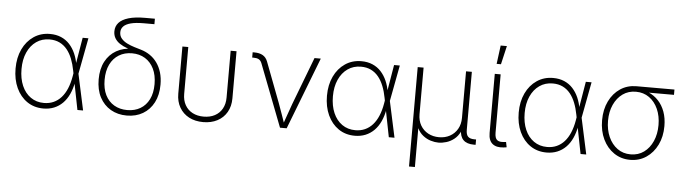

<svg xmlns="http://www.w3.org/2000/svg" viewBox="-54 -990 5083 1430"><g transform="rotate(5 2487.5 -274.5)"><path d="M285.2 11.2Q215.8 11.2 163.6 -24.4Q111.3 -60.1 82.3 -123Q53.2 -186 53.2 -268.1Q53.2 -349.6 83 -412.4Q112.8 -475.1 165.5 -510.7Q218.3 -546.4 286.6 -546.4Q333.5 -546.4 370.4 -530.5Q407.2 -514.6 433.8 -485.6Q460.4 -456.5 477.5 -417.5Q494.6 -378.4 502 -332H516.6L522.9 -271.5L581.5 0H539.1L481.9 -290Q473.1 -336.9 457.5 -376.5Q441.9 -416 418.5 -444.8Q395 -473.6 362.5 -489.5Q330.1 -505.4 287.1 -505.4Q231 -505.4 188.2 -475.6Q145.5 -445.8 121.6 -392.3Q97.7 -338.9 97.7 -268.1Q97.7 -196.8 120.8 -143.3Q144 -89.8 186.5 -60.1Q229 -30.3 285.6 -30.3Q325.2 -30.3 357.4 -44.7Q389.6 -59.1 414.6 -86.9Q439.5 -114.7 456.3 -154.8Q473.1 -194.8 481.9 -246.1L531.2 -539.1H574.2L522.9 -268.1L517.1 -207H503.9Q494.6 -155.3 475.8 -114.7Q457 -74.2 429 -46.1Q400.9 -18.1 364.7 -3.4Q328.6 11.2 285.2 11.2Z M908.2 9.3Q840.3 9.3 787.8 -21.2Q735.4 -51.8 706.1 -107.9Q676.8 -164.1 676.8 -241.7Q676.8 -319.3 706.1 -374.8Q735.4 -430.2 787.8 -460Q840.3 -489.7 908.2 -489.7L944.3 -468.8Q903.8 -478 870.4 -490Q836.9 -502 812.7 -518.1Q788.6 -534.2 775.4 -556.4Q762.2 -578.6 762.2 -607.4Q762.2 -645.5 785.9 -672.1Q809.6 -698.7 858.2 -713.1Q906.7 -727.5 981 -727.5H1054.7V-686.5H974.6Q915.5 -686.5 878.4 -676.8Q841.3 -667 824 -648.7Q806.6 -630.4 806.6 -605Q806.6 -576.7 823.5 -557.4Q840.3 -538.1 866.5 -525.1Q892.6 -512.2 920.9 -503.7Q949.2 -495.1 972.2 -488.3Q1008.8 -477.5 1039.6 -456.5Q1070.3 -435.5 1092.5 -404.5Q1114.7 -373.5 1127 -332.8Q1139.2 -292 1139.2 -242.2Q1139.2 -164.6 1109.9 -108.2Q1080.6 -51.8 1028.6 -21.2Q976.6 9.3 908.2 9.3ZM908.2 -31.7Q963.9 -31.7 1005.9 -56.4Q1047.9 -81.1 1071.3 -127.9Q1094.7 -174.8 1094.7 -241.7Q1094.7 -308.6 1071.3 -356.4Q1047.9 -404.3 1005.9 -430.2Q963.9 -456.1 908.2 -456.1Q852.5 -456.1 810.3 -430.4Q768.1 -404.8 744.6 -356.7Q721.2 -308.6 721.2 -241.7Q721.2 -174.8 744.6 -127.9Q768.1 -81.1 810.3 -56.4Q852.5 -31.7 908.2 -31.7Z M1479.5 8.3Q1418.9 8.3 1373.5 -15.6Q1328.1 -39.6 1302.5 -83.5Q1276.9 -127.4 1276.9 -187V-539.1H1320.8V-188.5Q1320.8 -140.6 1340.6 -105.5Q1360.4 -70.3 1396.2 -51.5Q1432.1 -32.7 1479.5 -32.7Q1526.9 -32.7 1562.5 -51.5Q1598.1 -70.3 1617.9 -105.5Q1637.7 -140.6 1637.7 -188.5V-539.1H1681.6V-187Q1681.6 -127.4 1656.2 -83.5Q1630.9 -39.6 1585.2 -15.6Q1539.6 8.3 1479.5 8.3Z M2053.7 0 1873 -468.3Q1865.2 -486.8 1851.1 -494.6Q1836.9 -502.4 1813.5 -502.4H1801.8V-542H1814.5Q1853 -542 1877.7 -527.8Q1902.3 -513.7 1914.1 -483.4L2028.3 -183.1Q2043.9 -142.6 2057.4 -101.8Q2070.8 -61 2085.4 -21.5H2071.8Q2086.4 -61 2100.1 -101.8Q2113.8 -142.6 2128.9 -183.1L2264.6 -539.1H2311.5L2103.5 0Z M2613.3 11.2Q2543.9 11.2 2491.7 -24.4Q2439.5 -60.1 2410.4 -123Q2381.3 -186 2381.3 -268.1Q2381.3 -349.6 2411.1 -412.4Q2440.9 -475.1 2493.7 -510.7Q2546.4 -546.4 2614.7 -546.4Q2661.6 -546.4 2698.5 -530.5Q2735.4 -514.6 2762 -485.6Q2788.6 -456.5 2805.7 -417.5Q2822.8 -378.4 2830.1 -332H2844.7L2851.1 -271.5L2909.7 0H2867.2L2810.1 -290Q2801.3 -336.9 2785.6 -376.5Q2770 -416 2746.6 -444.8Q2723.1 -473.6 2690.7 -489.5Q2658.2 -505.4 2615.2 -505.4Q2559.1 -505.4 2516.4 -475.6Q2473.6 -445.8 2449.7 -392.3Q2425.8 -338.9 2425.8 -268.1Q2425.8 -196.8 2449 -143.3Q2472.2 -89.8 2514.6 -60.1Q2557.1 -30.3 2613.8 -30.3Q2653.3 -30.3 2685.5 -44.7Q2717.8 -59.1 2742.7 -86.9Q2767.6 -114.7 2784.4 -154.8Q2801.3 -194.8 2810.1 -246.1L2859.4 -539.1H2902.3L2851.1 -268.1L2845.2 -207H2832Q2822.8 -155.3 2804 -114.7Q2785.2 -74.2 2757.1 -46.1Q2729 -18.1 2692.9 -3.4Q2656.7 11.2 2613.3 11.2Z M3036.1 204.1V-539.1H3080.1V-191.4Q3080.1 -143.1 3100.8 -107.4Q3121.6 -71.8 3157.7 -52.2Q3193.8 -32.7 3239.3 -32.7Q3284.7 -32.7 3320.3 -52.2Q3356 -71.8 3376.7 -107.4Q3397.5 -143.1 3397.5 -191.4V-539.1H3440.9V-105.5Q3440.9 -69.8 3455.8 -54.9Q3470.7 -40 3503.9 -40H3516.1V0H3502.9Q3450.2 0 3424.1 -26.1Q3397.9 -52.2 3397.9 -105V-176.8H3416.5Q3416.5 -124.5 3399.4 -88.9Q3382.3 -53.2 3355.2 -32Q3328.1 -10.7 3297.4 -1.5Q3266.6 7.8 3238.8 7.8Q3211.4 7.8 3180.7 -1.5Q3149.9 -10.7 3122.8 -32Q3095.7 -53.2 3078.6 -88.9Q3061.5 -124.5 3061.5 -176.8H3080.1V204.1Z M3723.6 1.5Q3670.9 7.3 3641.6 -17.1Q3612.3 -41.5 3612.3 -97.2V-539.1H3656.2V-103.5Q3656.2 -61.5 3674.1 -48.1Q3691.9 -34.7 3726.1 -39.6Q3731.9 -40 3734.1 -40Q3736.3 -40 3740.2 -41L3748 -2Q3743.2 -1 3736.8 0Q3730.5 1 3723.6 1.5ZM3619.6 -614.3 3637.7 -752.9H3684.1L3651.9 -614.3Z M4046.9 11.2Q3977.5 11.2 3925.3 -24.4Q3873 -60.1 3844 -123Q3814.9 -186 3814.9 -268.1Q3814.9 -349.6 3844.7 -412.4Q3874.5 -475.1 3927.2 -510.7Q3980 -546.4 4048.3 -546.4Q4095.2 -546.4 4132.1 -530.5Q4168.9 -514.6 4195.6 -485.6Q4222.2 -456.5 4239.3 -417.5Q4256.3 -378.4 4263.7 -332H4278.3L4284.7 -271.5L4343.3 0H4300.8L4243.7 -290Q4234.9 -336.9 4219.2 -376.5Q4203.6 -416 4180.2 -444.8Q4156.7 -473.6 4124.3 -489.5Q4091.8 -505.4 4048.8 -505.4Q3992.7 -505.4 3950 -475.6Q3907.2 -445.8 3883.3 -392.3Q3859.4 -338.9 3859.4 -268.1Q3859.4 -196.8 3882.6 -143.3Q3905.8 -89.8 3948.2 -60.1Q3990.7 -30.3 4047.4 -30.3Q4086.9 -30.3 4119.1 -44.7Q4151.4 -59.1 4176.3 -86.9Q4201.2 -114.7 4218 -154.8Q4234.9 -194.8 4243.7 -246.1L4293 -539.1H4335.9L4284.7 -268.1L4278.8 -207H4265.6Q4256.3 -155.3 4237.5 -114.7Q4218.8 -74.2 4190.7 -46.1Q4162.6 -18.1 4126.5 -3.4Q4090.3 11.2 4046.9 11.2Z M4671.9 11.2Q4604 11.2 4551.3 -24.4Q4498.5 -60.1 4468.5 -122.3Q4438.5 -184.6 4438.5 -265.1Q4438.5 -345.7 4468.8 -407.5Q4499 -469.2 4551.5 -504.2Q4604 -539.1 4671.9 -539.1H4955.6V-499.5H4733.9L4671.9 -498Q4615.2 -498 4573 -467.8Q4530.8 -437.5 4506.8 -384.8Q4482.9 -332 4482.9 -265.1Q4482.9 -197.8 4506.6 -144.5Q4530.3 -91.3 4572.8 -60.5Q4615.2 -29.8 4671.9 -29.8Q4729 -29.8 4771.2 -60.5Q4813.5 -91.3 4836.9 -144.5Q4860.4 -197.8 4860.4 -265.1Q4860.4 -332 4836.9 -384.8Q4813.5 -437.5 4771 -467.8Q4728.5 -498 4671.9 -498V-519.5Q4722.2 -519.5 4764.6 -501.5Q4807.1 -483.4 4838.6 -449.7Q4870.1 -416 4887.5 -368.4Q4904.8 -320.8 4904.8 -261.2Q4904.8 -182.6 4874.8 -121.1Q4844.7 -59.6 4792.2 -24.2Q4739.7 11.2 4671.9 11.2Z"/></g></svg>

Font: Inter 18pt ExtraLight
Style: Regular
Weight: 250
Designer: Rasmus Andersson
Foundry: rsms
Version: Version 4.001;git-66647c0bb